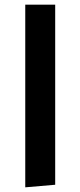

<svg xmlns="http://www.w3.org/2000/svg" viewBox="-20 -586 344 821"><path d="M88 215V-566H216V204Z"/></svg>

Font: FiraGO Medium
Style: Regular
Weight: 500
Designer: bBox Type
Foundry: bBox Type GmbH
Version: Version 1.001;PS 001.001;hotconv 1.0.88;makeotf.lib2.5.64775